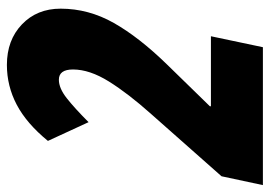

<svg xmlns="http://www.w3.org/2000/svg" viewBox="-158 -634 764 543"><g transform="rotate(-90 223.5 -362.0)"><path d="M-3 -117 173 -316Q231 -381 265 -435.5Q299 -490 299 -537Q299 -577 270 -577Q246 -577 217.5 -554.5Q189 -532 150 -493L97 -608Q146 -668 199 -696Q252 -724 312 -724Q382 -724 426.5 -681.5Q471 -639 471 -572Q471 -493 430.5 -421.5Q390 -350 313 -271L195 -150V-147H393L362 0H-28Z"/></g></svg>

Font: Noto Sans UI CondBlack
Style: Italic
Weight: 900
Width: 3
Italic angle: -12°
Designer: Monotype Design Team
Foundry: Monotype Imaging Inc.
Version: Version 1.001